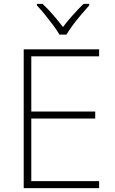

<svg xmlns="http://www.w3.org/2000/svg" viewBox="-20 -968 591 988"><path d="M490 0H102V-714H490V-678H141V-394H470V-358H141V-36H490ZM286 -790Q274 -811 253.5 -838.5Q233 -866 211 -893Q189 -920 170 -940V-948H199Q227 -922 254.5 -890Q282 -858 304 -829Q326 -858 354.5 -890Q383 -922 410 -948H439V-940Q421 -920 398 -893Q375 -866 354.5 -838.5Q334 -811 322 -790Z"/></svg>

Font: Noto Sans Hebrew ExtraLight
Style: Regular
Weight: 250
Designer: Monotype Design Team
Foundry: Monotype Imaging Inc.
Version: Version 2.003